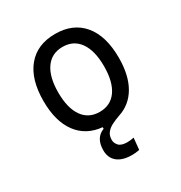

<svg xmlns="http://www.w3.org/2000/svg" viewBox="-172 -652 929 983"><g transform="rotate(-30 293.0 -160.0)"><path d="M325.2 207Q270 207 239.7 182.4Q209.5 157.7 209.5 112.8Q209.5 39.1 266.1 17.6V8.3Q172.9 -0.5 121.6 -69.8Q70.3 -139.2 70.3 -258.8Q70.3 -387.2 128.7 -457.3Q187 -527.3 293 -527.3Q398.9 -527.3 457.3 -457.3Q515.6 -387.2 515.6 -258.8Q515.6 -155.3 477.1 -89.1Q438.5 -22.9 367.2 -0.5Q342.8 8.3 321.5 18.8Q300.3 29.3 286.9 45.7Q273.4 62 273.4 88.4Q273.4 106.9 287.8 122.6Q302.2 138.2 337.9 138.2Q354 138.2 376.5 133.8L369.6 202.6Q357.4 205.1 346.2 206.1Q335 207 325.2 207ZM293 -66.9Q357.9 -66.9 393.1 -116.9Q428.2 -167 428.2 -258.8Q428.2 -350.6 393.1 -400.6Q357.9 -450.7 293 -450.7Q228 -450.7 192.9 -400.6Q157.7 -350.6 157.7 -258.8Q157.7 -167 192.9 -116.9Q228 -66.9 293 -66.9Z"/></g></svg>

Font: Cascadia Mono NF SemiLight
Style: Regular
Weight: 350
Monospace: yes
Designer: Aaron Bell
Foundry: Saja Typeworks
Version: Version 2404.023; ttfautohint (v1.8.4)